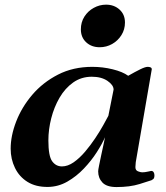

<svg xmlns="http://www.w3.org/2000/svg" viewBox="-20 -775 700 808"><path d="M181.6 11.7Q130.9 12.2 95.9 -9.5Q61 -31.2 43 -68.4Q24.9 -105.5 24.9 -149.4Q24.9 -203.6 48.1 -263.7Q71.3 -323.7 115.7 -376Q160.2 -428.2 223.9 -460.9Q287.6 -493.7 368.7 -493.7Q412.1 -493.7 454.1 -483.4Q496.1 -473.1 519.5 -456.1Q549.3 -473.1 570.3 -483.4Q591.3 -493.7 601.6 -493.7Q608.4 -493.7 613.5 -491.5Q618.7 -489.3 618.7 -483.4L551.3 -92.3Q549.8 -80.1 549.8 -71.8Q549.8 -58.1 560.8 -54Q571.8 -49.8 578.1 -49.8Q589.4 -49.8 601.8 -52.7Q614.3 -55.7 616.2 -55.7Q623.5 -55.7 626.7 -50Q629.9 -44.4 629.9 -37.6Q629.9 -25.4 625 -21.5Q620.1 -17.6 617.7 -16.6Q607.9 -13.2 567.4 -0.5Q526.9 12.2 470.2 12.2Q429.2 12.2 411.1 -6.8Q393.1 -25.9 393.1 -54.2Q393.1 -59.6 397 -78.9Q400.9 -98.1 406 -122.3Q411.1 -146.5 415.8 -167.5Q420.4 -188.5 421.9 -197.3Q409.7 -169.4 387 -134Q364.3 -98.6 333 -65.7Q301.8 -32.7 263.4 -10.7Q225.1 11.2 181.6 11.7ZM240.7 -74.7Q265.1 -74.7 290 -92Q314.9 -109.4 338.1 -136.7Q361.3 -164.1 381.1 -193.8Q400.9 -223.6 415 -249Q429.2 -274.4 436 -287.6L458 -397.9Q458 -417 432.4 -434.6Q406.7 -452.1 366.2 -452.1Q322.3 -452.1 288.1 -428Q253.9 -403.8 230.7 -364Q207.5 -324.2 195.6 -277.1Q183.6 -230 183.6 -184.1Q183.6 -118.2 199.5 -96.4Q215.3 -74.7 240.7 -74.7ZM399.4 -576.2Q365.2 -576.2 342.8 -596.9Q320.3 -617.7 320.3 -651.4Q320.3 -681.6 335.2 -705.1Q350.1 -728.5 374.5 -741.9Q398.9 -755.4 426.3 -755.4Q460.4 -755.4 483.2 -734.6Q505.9 -713.9 505.9 -680.2Q505.9 -650.9 491 -627.2Q476.1 -603.5 451.9 -589.8Q427.7 -576.2 399.4 -576.2Z"/></svg>

Font: Gelasio
Style: Italic
Weight: 400
Italic angle: -8.5°
Designer: Eben Sorkin
Foundry: Eben Sorkin
Version: Version 1.008